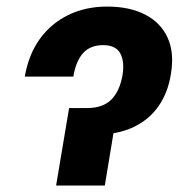

<svg xmlns="http://www.w3.org/2000/svg" viewBox="-20 -573 583 593"><path d="M56.6 -336.4Q67.9 -403.3 102.3 -451.7Q136.7 -500 190.4 -526.4Q244.1 -552.7 311 -552.7Q379.9 -552.7 428 -528.1Q476.1 -503.4 497.6 -456.8Q519 -410.2 507.8 -344.2Q499 -287.6 470 -245.6Q440.9 -203.6 392.8 -180.7Q344.7 -157.7 277.8 -157.2H202.1L216.3 -239.3H249Q297.4 -239.3 323.5 -265.1Q349.6 -291 358.4 -340.8Q365.2 -383.3 351.3 -408.4Q337.4 -433.6 298.3 -433.6Q258.8 -433.6 236.6 -408.9Q214.4 -384.3 206.5 -336.4ZM193.4 -239.3H343.3L303.7 0H153.3Z"/></svg>

Font: Inter Tight
Style: Bold Italic
Weight: 700
Italic angle: -9.39999°
Designer: Rasmus Andersson
Foundry: rsms
Version: Version 3.004